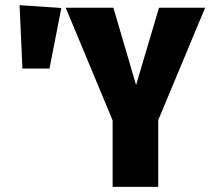

<svg xmlns="http://www.w3.org/2000/svg" viewBox="-20 -725 816 745"><path d="M776 -695 594 -259V0H417V-258L235 -695H420L508 -395L597 -695ZM56 -705 218 -694 172 -459H67Z"/></svg>

Font: Fira Sans Extra Condensed ExtraBold
Style: Regular
Weight: 800
Width: 1
Designer: Carrois Corporate & Edenspiekermann AG
Foundry: Carrois Corporate GbR & Edenspiekermann AG
Version: Version 4.203